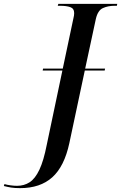

<svg xmlns="http://www.w3.org/2000/svg" viewBox="-176 -734 627 994"><path d="M-72 240Q-100 240 -118.5 237Q-137 234 -156 229L-153 219Q-140 223 -121.5 225.5Q-103 228 -88 228Q-51 228 -22.5 209.5Q6 191 28 144.5Q50 98 66 16L147 -369H45L47 -379H149L204 -639Q208 -654 208 -666Q208 -690 188 -697Q168 -704 136 -704H123L126 -714H431L429 -704H416Q383 -704 356.5 -692Q330 -680 320 -635L265 -379H368L366 -369H263L183 7Q157 128 94.5 184Q32 240 -72 240Z"/></svg>

Font: Noto Serif Display Medium
Style: Italic
Weight: 500
Italic angle: -12°
Designer: Monotype Design Team
Foundry: Monotype Imaging Inc.
Version: Version 2.009